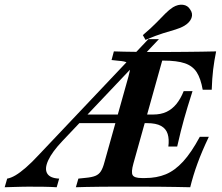

<svg xmlns="http://www.w3.org/2000/svg" viewBox="-106 -787 931 807"><path d="M-86.3 0 -75.8 -36.3Q-60.5 -38.7 -41.1 -50Q-21.8 -61.3 2.8 -82.7Q27.4 -104 57.3 -136.3L517.7 -622.6H562.1L155.6 -193.5Q112.9 -148.4 96.8 -113.3Q80.6 -78.2 92.3 -58.1Q104 -37.9 142.7 -36.3L132.3 0Q107.3 -1.6 77.8 -2Q48.4 -2.4 12.9 -2.4Q-0.8 -2.4 -14.5 -2Q-28.2 -1.6 -45.2 -1.2Q-62.1 -0.8 -86.3 0ZM211.3 -269.4 241.9 -305.6H602.4L591.9 -269.4ZM363.7 -2.4Q338.7 -2.4 310.5 -2Q282.3 -1.6 256.5 -1.2Q230.6 -0.8 212.9 0L223.4 -36.3L254 -39.5Q280.6 -41.9 295.2 -48Q309.7 -54 318.1 -67.3Q326.6 -80.6 333.1 -105.6L433.9 -465.3Q441.1 -490.3 440.7 -503.6Q440.3 -516.9 429.4 -523.4Q418.5 -529.8 392.7 -531.5L362.9 -534.7L372.6 -571Q390.3 -570.2 415.3 -569.8Q440.3 -569.4 469 -569Q497.6 -568.5 523.4 -568.5H524.2H601.6Q640.3 -568.5 674.6 -569Q708.9 -569.4 740.7 -569.8Q772.6 -570.2 802.4 -571Q794.4 -531.5 789.9 -494.8Q785.5 -458.1 783.9 -409.7H746Q737.9 -456.5 721 -483.1Q704 -509.7 671 -521Q637.9 -532.3 580.6 -532.3H575.8L454.8 -100Q444.4 -62.9 451.6 -50.8Q458.9 -38.7 489.5 -38.7H504.8Q552.4 -38.7 590.7 -54.4Q629 -70.2 663.7 -108.1Q698.4 -146 733.9 -212.1H771.8Q741.9 -149.2 723.8 -99.2Q705.6 -49.2 693.5 0Q662.9 -0.8 633.1 -1.2Q603.2 -1.6 571.4 -2Q539.5 -2.4 500 -2.4H370.2ZM601.6 -171Q605.6 -201.6 598.8 -223.8Q591.9 -246 571 -257.7Q550 -269.4 512.1 -269.4L537.1 -305.6Q570.2 -305.6 594 -316.9Q617.7 -328.2 635.5 -350Q653.2 -371.8 666.1 -404H703.2Q689.5 -362.1 682.3 -337.1Q675 -312.1 667.7 -287.1Q660.5 -260.5 654 -235.5Q647.6 -210.5 638.7 -171ZM505.6 -619.4 494.4 -639.5Q529.8 -669.4 551.6 -691.9Q573.4 -714.5 589.1 -730.2Q604.8 -746 621 -756.5Q642.7 -769.4 662.9 -766.9Q683.1 -764.5 693.5 -746.8Q705.6 -729.8 698.8 -711.3Q691.9 -692.7 669.4 -679Q653.2 -669.4 631.5 -662.9Q609.7 -656.5 579.4 -647.2Q549.2 -637.9 505.6 -619.4Z"/></svg>

Font: Playfair 9pt
Style: Bold Italic
Weight: 700
Italic angle: -15.6°
Designer: Claus Eggers Sørensen
Foundry: Claus Eggers Sørensen
Version: Version 2.203